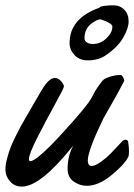

<svg xmlns="http://www.w3.org/2000/svg" viewBox="-20 -670 497 710"><path d="M454.1 -144Q457 -125 457 -109.9Q457 -94.7 454.1 -88.9Q439.9 -61.5 392.1 -22.2Q344.2 17.1 301.3 17.1Q274.9 17.1 252.4 1.2Q230 -14.6 230 -45.9Q230 -93.8 251 -131.8Q129.9 20 61 20Q33.7 20 16.8 0.5Q0 -19 0 -43.9Q0 -60.5 5.9 -82.8Q11.7 -105 18.3 -122.6Q24.9 -140.1 37.8 -166Q50.8 -191.9 57.1 -203.6Q63.5 -215.3 77.4 -239Q91.3 -262.7 91.3 -263.2Q136.7 -342.8 148.4 -358.4Q166.5 -381.3 183.1 -381.8Q194.8 -381.8 205.6 -370.1Q216.3 -358.4 216.3 -350.1Q216.3 -343.8 183.8 -285.2Q151.4 -226.6 119.1 -163.3Q86.9 -100.1 86.9 -81.5Q86.9 -74.2 92.3 -74.2Q115.7 -74.2 209 -175.8Q302.2 -277.3 318.4 -308.1Q331.5 -334.5 345.5 -354Q359.4 -373.5 366.2 -377.9Q373 -382.3 389.2 -387.2Q405.3 -392.1 420.4 -392.6Q425.8 -392.6 428.2 -392.1Q431.6 -391.6 435.5 -383.8Q439.5 -376 439.5 -371.6L439 -370.1Q415 -323.7 390.6 -281.7Q366.2 -239.7 362.3 -231.9Q304.7 -112.8 304.7 -76.7Q304.7 -56.2 320.3 -56.2Q334.5 -58.1 354.2 -72.3Q374 -86.4 388.7 -101.6Q403.3 -116.7 417.7 -132.3Q432.1 -147.9 433.1 -148.9Q439 -153.3 443.8 -153.3Q453.1 -153.3 454.1 -144ZM398.4 -650.4Q423.8 -650.4 439.7 -634Q455.6 -617.7 455.6 -590.8Q455.6 -565.4 435.3 -530.3Q415 -495.1 370.1 -464.8Q343.3 -446.8 304.2 -446.8Q273.4 -446.8 255.4 -466.6Q237.3 -486.3 237.3 -510.7Q237.3 -602.5 348.1 -641.6Q348.1 -646 365.5 -648.2Q382.8 -650.4 398.4 -650.4ZM351.6 -598.6Q341.3 -599.1 320.3 -584.5Q292.5 -564.9 292.5 -528.8Q292.5 -517.6 302 -512.5Q311.5 -507.3 322.8 -507.3Q352.1 -507.3 373.8 -528.6Q395.5 -549.8 395.5 -570.8Q395.5 -573.7 394 -576.4Q392.6 -579.1 389.4 -581.3Q386.2 -583.5 383.3 -585.4Q380.4 -587.4 375.2 -589.6Q370.1 -591.8 367.2 -593Q364.3 -594.2 358.6 -596.2Q353 -598.1 351.6 -598.6Z"/></svg>

Font: Yellowtail
Style: Regular
Weight: 400
Designer: Astigmatic (AOETI)
Foundry: Astigmatic (AOETI)
Version: Version 1.000